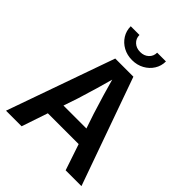

<svg xmlns="http://www.w3.org/2000/svg" viewBox="-258 -1084 1224 1224"><g transform="rotate(45 354.0 -471.5)"><path d="M14.2 0 271.5 -727.5H435.1L694.3 0H551.8L423.8 -380.4Q404.8 -439.9 383.8 -510.7Q362.8 -581.5 336.9 -675.3H369.1Q343.3 -581.1 322.5 -510.3Q301.8 -439.5 283.2 -380.4L154.8 0ZM165.5 -176.8V-282.2H543V-176.8ZM354.5 -795.9Q309.6 -795.9 273.7 -815.4Q237.8 -835 216.8 -868.4Q195.8 -901.9 195.8 -942.9H274.4Q274.4 -910.6 296.9 -889.9Q319.3 -869.1 354.5 -869.1Q389.2 -869.1 411.6 -889.9Q434.1 -910.6 434.1 -942.9H513.2Q513.2 -901.9 492.2 -868.7Q471.2 -835.4 435.3 -815.7Q399.4 -795.9 354.5 -795.9Z"/></g></svg>

Font: Inter 24pt SemiBold
Style: Regular
Weight: 600
Designer: Rasmus Andersson
Foundry: rsms
Version: Version 4.001;git-66647c0bb